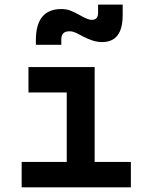

<svg xmlns="http://www.w3.org/2000/svg" viewBox="-20 -806 626 826"><path d="M73.2 0H543V-109.4H387.2V-517.6H102.5V-408.2H267.1V-109.4H73.2ZM134.3 -613.3H243.7V-635.3C243.7 -661.6 255.9 -671.4 279.8 -671.4C298.8 -671.4 315.4 -660.6 336.4 -649.4C365.2 -634.8 391.1 -625 418.5 -625C479.5 -625 507.8 -664.1 507.8 -742.2V-786.1H401.9V-751C401.9 -730.5 393.1 -720.7 375.5 -720.7C358.4 -720.7 343.8 -730 318.8 -743.2C291.5 -758.3 272.5 -767.1 244.1 -767.1C170.9 -767.1 134.3 -722.7 134.3 -632.8Z"/></svg>

Font: Cascadia Code NF SemiBold
Style: Regular
Weight: 600
Monospace: yes
Designer: Aaron Bell
Foundry: Saja Typeworks
Version: Version 2404.023